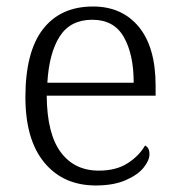

<svg xmlns="http://www.w3.org/2000/svg" viewBox="-20 -564 554 594"><path d="M276.4 9.8Q175.8 9.8 117.2 -61Q58.6 -131.8 58.6 -263.2Q58.6 -403.8 113 -473.9Q167.5 -543.9 267.6 -543.9Q357.4 -543.9 409.4 -481Q461.4 -418 461.4 -298.8V-268.1H124.5Q125.5 -149.9 168 -93Q210.4 -36.1 285.6 -36.1Q339.4 -36.1 375 -59.1Q410.6 -82 428.7 -113.8Q442.4 -107.4 442.4 -86.9Q442.4 -67.9 424.3 -45.4Q406.2 -22.9 368.9 -6.6Q331.5 9.8 276.4 9.8ZM126.5 -308.1H393.6Q393.6 -396 363 -449.5Q332.5 -502.9 265.6 -502.9Q197.8 -502.9 164.8 -451.4Q131.8 -399.9 126.5 -308.1Z"/></svg>

Font: Koh Santepheap Light
Style: Regular
Weight: 300
Designer: Danh Hong
Version: Version 2.002; ttfautohint (v1.8.3)